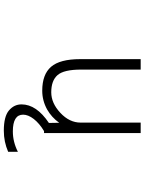

<svg xmlns="http://www.w3.org/2000/svg" viewBox="109 -672 781 1040"><g transform="rotate(90 500.0 -151.5)"><path d="M687.5 218.8Q610.4 218.8 577.6 190.9Q544.9 163.1 544.9 123Q544.9 42 645.5 -25.4L644.5 -81.1Q615.2 -40 572.3 -15.6Q524.4 10.7 470.7 10.7Q382.8 10.7 341.3 -37.1Q299.8 -85 299.8 -195.3V-522.5H356.4V-200.2Q356.4 -106.4 386.2 -72.3Q416 -38.1 479.5 -38.1Q538.1 -38.1 590.8 -87.4Q643.6 -136.7 643.6 -197.3V-522.5H700.2V1H689.5Q647.5 26.4 624 56.6Q600.6 86.9 600.6 114.3Q600.6 169.9 691.4 169.9Q748 169.9 801.8 142.6V195.3Q748 218.8 687.5 218.8Z"/></g></svg>

Font: Gen Shin Gothic Monospace Light
Style: Regular
Weight: 300
Designer: [Source Han Sans]
Ryoko NISHIZUKA  (kana & ideographs); Paul D. Hunt (Latin, Greek & Cyrillic); Wenlong ZHANG  (bopomofo
Version: Version 1.002.20150607